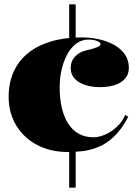

<svg xmlns="http://www.w3.org/2000/svg" viewBox="-20 -728 636 888"><path d="M300 -708H330V-539H300ZM300 -47H330V140H300ZM294 -25Q214 -25 152 -57.5Q90 -90 55 -148Q20 -206 20 -280Q20 -345 43 -396Q66 -447 110 -482.5Q154 -518 216.5 -536.5Q279 -555 358 -555Q398 -555 437 -546.5Q476 -538 507.5 -520.5Q539 -503 557.5 -476.5Q576 -450 576 -414Q576 -385 559 -365Q542 -345 512 -335Q482 -325 443 -325Q384 -325 345.5 -348Q307 -371 307 -414Q307 -445 327.5 -467Q348 -489 383 -496Q445 -510 445 -523Q445 -529 437.5 -534Q430 -539 417.5 -542Q405 -545 389 -545Q358 -545 333 -526.5Q308 -508 291 -476.5Q274 -445 265 -406Q256 -367 256 -325Q256 -270 266.5 -227Q277 -184 297 -154Q317 -124 346 -108.5Q375 -93 412 -93Q437 -93 466 -105.5Q495 -118 520.5 -141.5Q546 -165 559 -197L573 -188Q543 -130 508 -97Q473 -64 435.5 -48.5Q398 -33 362 -29Q326 -25 294 -25Z"/></svg>

Font: Kalnia
Style: Bold
Weight: 700
Designer: Frida Medrano
Foundry: Frida Medrano
Version: Version 1.105